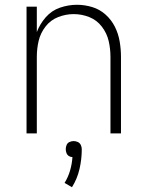

<svg xmlns="http://www.w3.org/2000/svg" viewBox="-20 -558 616 803"><path d="M91 0H134V-320Q134 -354 141.5 -386.5Q149 -419 170 -446.5Q191 -474 223 -486.5Q255 -499 288 -499Q322 -499 353.5 -486.5Q385 -474 406 -446.5Q427 -419 434.5 -386.5Q442 -354 442 -320V0H486V-320Q486 -352 480.5 -384.5Q475 -417 460.5 -446Q446 -475 421.5 -497Q397 -519 365.5 -528.5Q334 -538 302 -538Q266 -538 231 -526Q196 -514 171.5 -486Q147 -458 134 -424V-530H91ZM281 225Q303 190 312.5 149Q322 108 322 66Q322 57 318 48.5Q314 40 305.5 36Q297 32 288 32Q279 32 270.5 36Q262 40 258.5 48.5Q255 57 255 66Q255 74 258 82Q261 90 268 94.5Q275 99 283 99Q281 128 273 155.5Q265 183 250 207Z"/></svg>

Font: Iosevka Sparkle Extralight
Style: Regular
Weight: 200
Designer: Belleve Invis
Foundry: Belleve Invis
Version: Version 4.5.0; ttfautohint (v1.8.3)